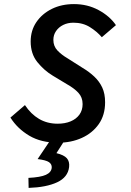

<svg xmlns="http://www.w3.org/2000/svg" viewBox="-20 -686 640 939"><path d="M264 12Q181 12 123 -22.5Q65 -57 31 -111L102 -172Q131 -128 171 -104.5Q211 -81 262 -81Q298 -81 325.5 -92.5Q353 -104 368.5 -125.5Q384 -147 384 -177Q384 -210 363 -232.5Q342 -255 306 -275L238 -316Q195 -342 162.5 -382.5Q130 -423 130 -483Q130 -537 158 -578Q186 -619 233.5 -642.5Q281 -666 342 -666Q408 -666 462.5 -636.5Q517 -607 547 -563L478 -504Q454 -532 419.5 -553.5Q385 -575 339 -575Q311 -575 289 -564Q267 -553 254 -534Q241 -515 241 -491Q241 -460 261 -439Q281 -418 310 -401L384 -354Q416 -335 441 -311.5Q466 -288 480 -258Q494 -228 494 -186Q494 -123 463 -79Q432 -35 380 -11.5Q328 12 264 12ZM120 233 119 184Q178 181 204.5 169Q231 157 233 134Q234 117 219.5 107Q205 97 164 92L232 -9H302L256 63Q293 72 307 88Q321 104 318 131Q312 181 259.5 205.5Q207 230 120 233Z"/></svg>

Font: Source Code Pro SemiBold
Style: Italic
Weight: 600
Italic angle: -11°
Monospace: yes
Designer: Paul D. Hunt, Teo Tuominen
Foundry: Adobe Systems Incorporated
Version: Version 1.016;hotconv 1.0.116;makeotfexe 2.5.65601